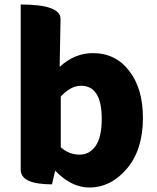

<svg xmlns="http://www.w3.org/2000/svg" viewBox="-20 -819 698 853"><path d="M376 14Q297 14 225 -61L211 0Q72 0 72 -65V-799Q250 -799 249 -734L245 -522Q312 -583 392 -583Q494 -583 554 -504Q615 -426 615 -295Q615 -154 544 -70Q473 14 376 14ZM334 -132Q378 -132 405 -171Q432 -210 432 -291Q432 -438 340 -438Q294 -438 250 -390V-165Q286 -132 334 -132Z"/></svg>

Font: Swei Half Moon CJK SC
Style: Black
Weight: 900
Version: Version 2.071